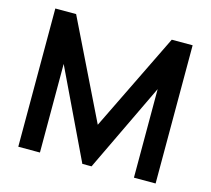

<svg xmlns="http://www.w3.org/2000/svg" viewBox="-103 -843 1061 966"><g transform="rotate(15 427.5 -360.0)"><path d="M182.8 0H70V-720H178.3L427.7 -210.2L676.5 -720H785.2V-0.2H672.3V-461.5L451.5 0H403.7L182.8 -461.5Z"/></g></svg>

Font: Manrope Variable Light
Style: Regular
Weight: 200
Designer: Mikhail Sharanda
Foundry: Mikhail Sharanda
Version: Version 4.505